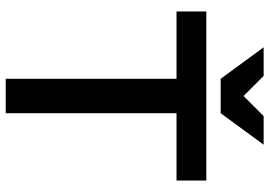

<svg xmlns="http://www.w3.org/2000/svg" viewBox="-155 -785 940 670"><g transform="rotate(90 315.0 -450.0)"><path d="M255 0V-596H20V-700H610V-596H375V0ZM255 -750 145 -900H245L315 -830L385 -900H485L375 -750Z"/></g></svg>

Font: Golos Text Medium
Style: Regular
Weight: 500
Designer: A.Korolkova, Vitaly Kuzmin
Foundry: ParaType Ltd
Version: Version 2.004